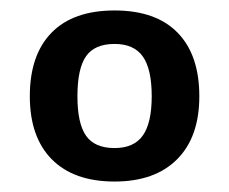

<svg xmlns="http://www.w3.org/2000/svg" viewBox="-20 -682 438 367"><path d="M37 -498Q37 -577 78.5 -619.5Q120 -662 199 -662Q278 -662 319.5 -619.5Q361 -577 361 -498Q361 -420 318.5 -377.5Q276 -335 199 -335Q121 -335 79 -377.5Q37 -420 37 -498ZM270 -498Q270 -550 253 -574Q236 -598 199 -598Q161 -598 144.5 -574.5Q128 -551 128 -498Q128 -446 144.5 -422.5Q161 -399 199 -399Q236 -399 253 -423Q270 -447 270 -498Z"/></svg>

Font: Pridi Medium
Style: Regular
Weight: 500
Designer: Katatrad Team
Foundry: CadsonDemak
Version: Version 1.001